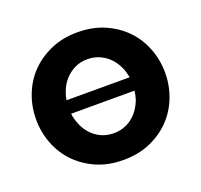

<svg xmlns="http://www.w3.org/2000/svg" viewBox="-100 -647 806 769"><g transform="rotate(-20 302.5 -262.0)"><path d="M303 10Q238 10 187.5 -12.5Q137 -35 101.5 -72Q66 -109 47 -158.5Q28 -208 28 -262Q28 -316 47 -365.5Q66 -415 101.5 -452Q137 -489 188 -511.5Q239 -534 302 -534Q367 -534 418 -511.5Q469 -489 504.5 -452Q540 -415 559 -365.5Q578 -316 578 -262Q578 -208 559 -158.5Q540 -109 504.5 -72Q469 -35 418 -12.5Q367 10 303 10ZM430 -199Q436 -217 438 -236H168Q170 -216 177 -198Q187 -169 205.5 -148Q224 -127 248.5 -115.5Q273 -104 303 -104Q332 -104 357 -115.5Q382 -127 400.5 -148.5Q419 -170 430 -199ZM177 -324Q171 -309 169 -293H438Q435 -310 430 -325Q419 -354 400.5 -375Q382 -396 357 -407.5Q332 -419 303 -419Q273 -419 248.5 -407Q224 -395 205.5 -374Q187 -353 177 -324Z"/></g></svg>

Font: Rising Sun
Style: Bold
Weight: 700
Designer: Matt McInerney, Pablo Impallari, Rodrigo Fuenzalida (Raleway font), Stephen Hutchings (Greek), Cristiano Sobral (main ch
Foundry: The Rising Sun Project Authors
Version: Version 4.327; ttfautohint (v1.8.4.7-5d5b-dirty)